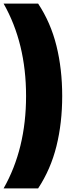

<svg xmlns="http://www.w3.org/2000/svg" viewBox="-46 -828 403 1068"><path d="M-26 220Q99 0 99 -294Q99 -588 -26 -808H166Q236 -702.5 268 -573.2Q300 -444 300 -294Q300 -144 268 -15Q236 114 166 220Z"/></svg>

Font: Encode Sans Cnd Black
Style: Regular
Weight: 900
Width: 3
Designer: Multiple Designers
Foundry: Impallari Type
Version: Version 3.002; ttfautohint (v1.8.3) -l 8 -r 50 -G 200 -x 14 